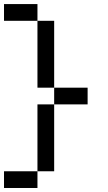

<svg xmlns="http://www.w3.org/2000/svg" viewBox="-20 -937 540 957"><path d="M0 0V-83.3H166.7V0ZM0 -833.3V-916.7H166.7V-833.3ZM166.7 -83.3V-416.7H250V-83.3ZM166.7 -500V-833.3H250V-500ZM250 -416.7V-500H416.7V-416.7Z"/></svg>

Font: GalmuriMono11 Regular
Style: Regular
Weight: 400
Designer: Lee Minseo (quiple)
Version: Version 2.399;hotconv 1.1.1;makeotfexe 2.6.0 DEVELOPMENT